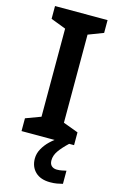

<svg xmlns="http://www.w3.org/2000/svg" viewBox="-141 -770 651 1059"><g transform="rotate(15 185.0 -241.0)"><path d="M335 0H35V-73L121 -105V-608L35 -641V-714H335V-641L249 -608V-105L335 -73ZM236 113Q236 134 247.5 144.5Q259 155 278 155Q294 155 307.5 152Q321 149 331 147V222Q315 226 298.5 229Q282 232 260 232Q205 232 175 203Q145 174 145 127Q145 98 160 71Q175 44 198 22Q221 0 248 -16L307 0Q273 32 254.5 58.5Q236 85 236 113Z"/></g></svg>

Font: Noto Sans Thai SemiBold
Style: Regular
Weight: 600
Version: Version 2.001